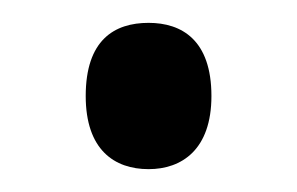

<svg xmlns="http://www.w3.org/2000/svg" viewBox="-20 -440 260 168"><path d="M110 -292C139 -292 165 -309 165 -356C165 -405 139 -420 110 -420C80 -420 55 -405 55 -356C55 -309 80 -292 110 -292Z"/></svg>

Font: Noto Serif Ethiopic Cn
Style: Regular
Weight: 400
Width: 3
Designer: Monotype Design Team
Foundry: Monotype Imaging Inc.
Version: Version 2.102